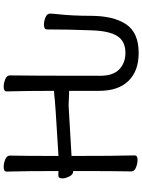

<svg xmlns="http://www.w3.org/2000/svg" viewBox="115 -866 774 1044"><g transform="rotate(-90 502.0 -344.0)"><path d="M736 23Q638 23 584 -32.5Q530 -88 530 -192V-355L450 -358L176 -342Q176 -105 179 1Q179 17 155 17Q135 17 113.5 8.5Q92 0 92 -17Q94 -106 94 -332L96 -333H93Q75 -333 64.5 -354Q54 -375 54 -392Q54 -414 71 -414L94 -413Q94 -589 91 -695Q91 -711 116 -711Q136 -711 157 -702.5Q178 -694 178 -677Q176 -588 176 -413Q480 -431 509 -436Q530 -436 530 -439Q530 -587 527 -695Q527 -711 552 -711Q572 -711 593 -702.5Q614 -694 614 -677Q612 -583 612 -186Q612 -116 647 -82.5Q682 -49 736 -49Q800 -49 828 -93.5Q856 -138 859 -232Q864 -357 864 -476Q864 -492 891 -492Q910 -492 930 -483.5Q950 -475 950 -459Q950 -446 947 -418Q938 -338 938 -238Q938 -115 892.5 -46Q847 23 736 23Z"/></g></svg>

Font: LXGW WenKai Lite
Style: Bold
Weight: 700
Designer: LXGW / Fontworks Inc.
Foundry: LXGW / Fontworks Inc.
Version: Version 1.330;April 28, 2024